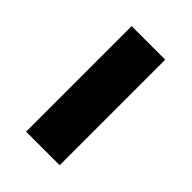

<svg xmlns="http://www.w3.org/2000/svg" viewBox="-16 -85 283 283"><g transform="rotate(-45 125.0 56.0)"><path d="M15 91V21H235V91Z"/></g></svg>

Font: Inconsolata UltraCondensed SemiBold
Style: Regular
Weight: 600
Width: 1
Monospace: yes
Designer: Raph Levien, Cyreal, Brenton Simpson
Foundry: Raph Levien, Cyreal, Google
Version: Version 3.001; ttfautohint (v1.8.2.53-6de2)